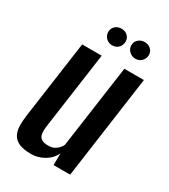

<svg xmlns="http://www.w3.org/2000/svg" viewBox="-162 -714 705 800"><g transform="rotate(30 190.5 -313.5)"><path d="M118 7Q81 7 59.5 -2.5Q38 -12 28.5 -30Q19 -48 18.5 -71.5Q18 -95 22 -124L74 -495H168L117 -131Q115 -117 114.5 -104Q114 -91 117.5 -81Q121 -71 131.5 -65Q142 -59 161 -59Q180 -59 191.5 -65.5Q203 -72 210.5 -80.5Q218 -89 221 -97L277 -495H371L302 0H222L223 -57Q208 -26 178.5 -9.5Q149 7 118 7ZM184 -554Q166 -554 154 -566Q142 -578 142 -595Q142 -612 154 -623Q166 -634 184 -634Q202 -634 213.5 -623Q225 -612 225 -595Q225 -578 213.5 -566Q202 -554 184 -554ZM295 -554Q278 -554 265.5 -566Q253 -578 253 -595Q253 -612 265.5 -623Q278 -634 295 -634Q313 -634 325 -623Q337 -612 337 -595Q337 -578 325 -566Q313 -554 295 -554Z"/></g></svg>

Font: Alumni Sans SemiBold
Style: Italic
Weight: 600
Italic angle: -8°
Version: Version 1.016